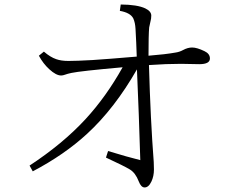

<svg xmlns="http://www.w3.org/2000/svg" viewBox="-20 -805 1040 844"><path d="M124 -51.8 109.9 -77.1Q256.3 -173.3 355.5 -280.8Q446.8 -379.9 519 -509.3Q332.5 -492.7 293.9 -484.4Q275.9 -480.5 267.1 -477.1Q256.3 -473.1 249 -473.1Q226.6 -473.1 196.8 -500.5Q169.9 -524.9 150.9 -560.1L172.9 -578.1Q201.2 -553.7 227.1 -544.9Q249 -537.1 280.8 -537.1Q315.9 -537.1 385.7 -541Q454.6 -545.4 581.1 -556.2Q579.1 -620.1 575.7 -678.2Q574.2 -705.6 565.9 -724.1Q553.2 -749 506.8 -757.3L510.7 -785.2Q583.5 -784.7 618.7 -768.1Q645 -755.4 645 -736.3Q645 -723.1 641.1 -709Q637.2 -693.8 635.7 -684.1Q632.8 -650.4 632.8 -560.1Q707 -565.9 752.9 -574.2Q769.5 -576.7 784.7 -585Q805.2 -596.2 824.7 -596.2Q845.7 -596.2 878.9 -580.1Q902.8 -568.8 902.8 -547.9Q902.8 -522.9 856 -522.9L775.9 -524.4Q711.4 -524.4 634.8 -519Q641.6 -277.8 655.8 -92.8Q656.7 -80.1 656.7 -60.1Q656.7 -30.3 645.5 -6.8Q633.3 19 615.7 19Q600.1 19 589.8 -7.8Q575.7 -44.9 550.8 -60.1Q524.9 -75.7 445.8 -112.3L455.1 -141.1Q541.5 -114.7 596.7 -101.1Q590.8 -301.3 582 -500Q483.4 -327.6 362.8 -216.8Q263.2 -125 124 -51.8Z"/></svg>

Font: I.MingCP
Style: Regular
Weight: 400
Designer: I.Font Project
Version: Version 8.000; Sep 06, 2022